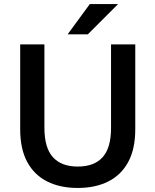

<svg xmlns="http://www.w3.org/2000/svg" viewBox="-20 -920 770 951"><path d="M365 11Q278 11 214 -21Q150 -53 115 -117.5Q80 -182 80 -280V-700H200V-287Q200 -188 242 -141.5Q284 -95 365 -95Q447 -95 488.5 -141.5Q530 -188 530 -286V-700H650V-280Q650 -182 615 -117.5Q580 -53 516 -21Q452 11 365 11ZM315 -750 425 -900H565L415 -750Z"/></svg>

Font: Golos Text Medium
Style: Regular
Weight: 500
Designer: A.Korolkova, Vitaly Kuzmin
Foundry: ParaType Ltd
Version: Version 2.004